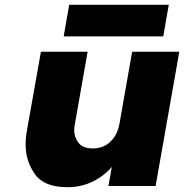

<svg xmlns="http://www.w3.org/2000/svg" viewBox="-20 -777 769 802"><path d="M685 -757 662 -625H246L269 -757ZM729 -561 630 0H433L447 -80Q415 -42 367 -18.5Q319 5 262 5Q164 5 125.5 -50Q87 -105 87 -173Q87 -202 93 -235L151 -561H346L293 -260Q290 -246 290 -233Q290 -204 308 -180.5Q326 -157 368 -157Q411 -157 440.5 -184.5Q470 -212 479 -260L532 -561Z"/></svg>

Font: Fz Poppins ExtBd
Style: Italic
Weight: 800
Italic angle: -10°
Designer: Ninad Kale (Devanagari), Jonny Pinhorn (Latin)
Foundry: Indian Type Foundry
Version: Vit hóa bi Vntype.Com & FontZin.Com